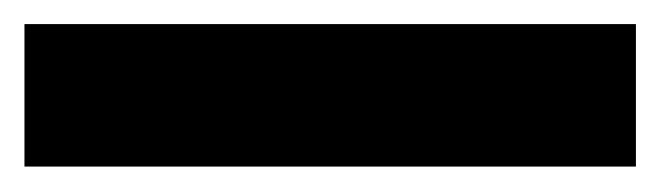

<svg xmlns="http://www.w3.org/2000/svg" viewBox="-20 31 540 157"><path d="M500 50.7V167.2H0V50.7Z"/></svg>

Font: Hepta Slab ExtraLight
Style: Regular
Weight: 200
Designer: Michael LaGattuta
Foundry: Michael LaGattuta
Version: Version 1.100